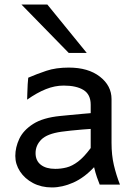

<svg xmlns="http://www.w3.org/2000/svg" viewBox="-20 -801 587 833"><path d="M463.9 -371.1V-180.7Q463.9 -127.9 474.1 -84.5Q484.4 -41 500.5 0H412.6Q407.7 -11.7 400.6 -32Q393.6 -52.2 388.2 -75.7Q345.2 -29.8 297.9 -8.8Q250.5 12.2 205.1 12.2Q159.2 12.2 123.3 -6.8Q87.4 -25.9 66.9 -57.1Q46.4 -88.4 46.4 -124.5Q46.4 -161.6 63.7 -198.7Q81.1 -235.8 123.8 -263.2Q166.5 -290.5 241.7 -297.9Q258.8 -299.8 286.1 -302.2Q313.5 -304.7 338.6 -307.1Q363.8 -309.6 373.5 -310.1V-346.7Q373.5 -391.1 342.5 -410.4Q311.5 -429.7 256.3 -429.7Q217.8 -429.7 179.2 -414.3Q140.6 -398.9 97.7 -368.7Q98.1 -379.4 98.6 -397.9Q99.1 -416.5 100.1 -435.1Q101.1 -453.6 102.5 -463.9Q139.6 -480 181.2 -493.9Q222.7 -507.8 278.3 -507.8Q362.8 -507.8 413.3 -468.5Q463.9 -429.2 463.9 -371.1ZM373.5 -158.7V-241.7Q361.3 -241.2 336.9 -239Q312.5 -236.8 287.4 -234.4Q262.2 -231.9 246.6 -229.5Q184.6 -220.7 159.4 -195.6Q134.3 -170.4 134.3 -136.7Q134.3 -104 157 -86.2Q179.7 -68.4 219.7 -68.4Q244.6 -68.4 268.8 -74.5Q293 -80.6 318.6 -99.9Q344.2 -119.1 373.5 -158.7ZM73.2 -781.2H185.5L356.4 -571.3H278.3Z"/></svg>

Font: Andika LitF DSA DSG
Style: Regular
Weight: 400
Designer: Victor Gaultney, Annie Olsen, Julie Remington, Don Collingsworth, Eric Hays, Becca Hirsbrunner
Foundry: SIL International
Version: Version 6.200 ; LitF DSA DSG; ttfautohint (v1.8.3.10-c5d8)